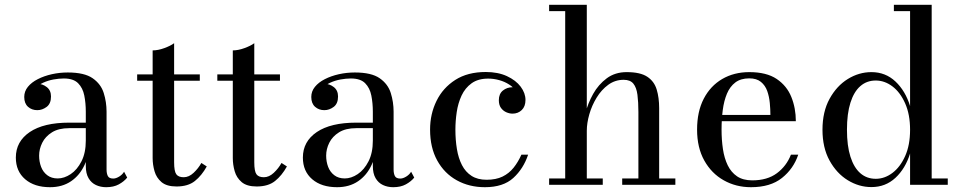

<svg xmlns="http://www.w3.org/2000/svg" viewBox="-20 -770 4007 800"><path d="M422.5 10Q399 10 379.8 1Q360.5 -8 349 -27.5Q337.5 -47 337.5 -78.5V-304.5Q337.5 -340.5 331.2 -372Q325 -403.5 305.5 -423.2Q286 -443 246 -443Q225.5 -443 202.5 -438.8Q179.5 -434.5 159.5 -425.2Q139.5 -416 126.8 -401.2Q114 -386.5 114 -366H82Q82 -391.5 98.8 -406.2Q115.5 -421 135.5 -421Q157 -421 174.8 -407.2Q192.5 -393.5 192.5 -368Q192.5 -338 174.2 -324.5Q156 -311 135.5 -311Q112.5 -311 96.8 -325Q81 -339 81 -366Q81 -389.5 96.2 -408.2Q111.5 -427 137.5 -440.2Q163.5 -453.5 196 -460.8Q228.5 -468 262.5 -468Q331.5 -468 366 -444Q400.5 -420 412.2 -382.5Q424 -345 424 -304.5V-63.5Q424 -47.5 429.2 -36.8Q434.5 -26 452 -26Q463 -26 476.5 -34.2Q490 -42.5 497 -54.5L510 -30Q496.5 -13.5 475 -1.8Q453.5 10 422.5 10ZM188.5 10Q123.5 10 84.8 -23.2Q46 -56.5 46 -113.5Q46 -180.5 104 -219.8Q162 -259 268.5 -259H384V-236H268.5Q224.5 -236 196.8 -218.8Q169 -201.5 156 -175.2Q143 -149 143 -121.5Q143 -96.5 151.2 -74.8Q159.5 -53 177 -39.8Q194.5 -26.5 220.5 -26.5Q247.5 -26.5 274.5 -44.5Q301.5 -62.5 319.5 -97.8Q337.5 -133 337.5 -184H352.5Q352.5 -127 332.5 -83.2Q312.5 -39.5 276 -14.8Q239.5 10 188.5 10Z M715.5 7Q674.5 7 653 -11.2Q631.5 -29.5 623.8 -56.8Q616 -84 616 -111.5V-560Q638.5 -560 664.5 -569.5Q690.5 -579 705.5 -590V-94Q705.5 -56.5 714.5 -44Q723.5 -31.5 745.5 -31.5Q767 -31.5 786.8 -50Q806.5 -68.5 819 -91L841.5 -76.5Q820.5 -38.5 792 -15.8Q763.5 7 715.5 7ZM551.5 -433.5V-460H812.5V-433.5Z M1049.5 7Q1008.5 7 987 -11.2Q965.5 -29.5 957.8 -56.8Q950 -84 950 -111.5V-560Q972.5 -560 998.5 -569.5Q1024.5 -579 1039.5 -590V-94Q1039.5 -56.5 1048.5 -44Q1057.5 -31.5 1079.5 -31.5Q1101 -31.5 1120.8 -50Q1140.5 -68.5 1153 -91L1175.5 -76.5Q1154.5 -38.5 1126 -15.8Q1097.5 7 1049.5 7ZM885.5 -433.5V-460H1146.5V-433.5Z M1618.5 10Q1595 10 1575.8 1Q1556.5 -8 1545 -27.5Q1533.5 -47 1533.5 -78.5V-304.5Q1533.5 -340.5 1527.2 -372Q1521 -403.5 1501.5 -423.2Q1482 -443 1442 -443Q1421.5 -443 1398.5 -438.8Q1375.5 -434.5 1355.5 -425.2Q1335.5 -416 1322.8 -401.2Q1310 -386.5 1310 -366H1278Q1278 -391.5 1294.8 -406.2Q1311.5 -421 1331.5 -421Q1353 -421 1370.8 -407.2Q1388.5 -393.5 1388.5 -368Q1388.5 -338 1370.2 -324.5Q1352 -311 1331.5 -311Q1308.5 -311 1292.8 -325Q1277 -339 1277 -366Q1277 -389.5 1292.2 -408.2Q1307.5 -427 1333.5 -440.2Q1359.5 -453.5 1392 -460.8Q1424.5 -468 1458.5 -468Q1527.5 -468 1562 -444Q1596.5 -420 1608.2 -382.5Q1620 -345 1620 -304.5V-63.5Q1620 -47.5 1625.2 -36.8Q1630.5 -26 1648 -26Q1659 -26 1672.5 -34.2Q1686 -42.5 1693 -54.5L1706 -30Q1692.5 -13.5 1671 -1.8Q1649.5 10 1618.5 10ZM1384.5 10Q1319.5 10 1280.8 -23.2Q1242 -56.5 1242 -113.5Q1242 -180.5 1300 -219.8Q1358 -259 1464.5 -259H1580V-236H1464.5Q1420.5 -236 1392.8 -218.8Q1365 -201.5 1352 -175.2Q1339 -149 1339 -121.5Q1339 -96.5 1347.2 -74.8Q1355.5 -53 1373 -39.8Q1390.5 -26.5 1416.5 -26.5Q1443.5 -26.5 1470.5 -44.5Q1497.5 -62.5 1515.5 -97.8Q1533.5 -133 1533.5 -184H1548.5Q1548.5 -127 1528.5 -83.2Q1508.5 -39.5 1472 -14.8Q1435.5 10 1384.5 10Z M2000.5 10Q1935 10 1883.2 -18.8Q1831.5 -47.5 1801.8 -101.2Q1772 -155 1772 -230Q1772 -295 1798.8 -349.5Q1825.5 -404 1877 -437Q1928.5 -470 2004 -470Q2055 -470 2092.2 -452.8Q2129.5 -435.5 2149.5 -408.8Q2169.5 -382 2169.5 -353.5Q2169.5 -326.5 2154 -311.5Q2138.5 -296.5 2115.5 -296.5Q2103 -296.5 2089.8 -302.2Q2076.5 -308 2067.5 -320.2Q2058.5 -332.5 2058.5 -352.5Q2058.5 -379 2075.5 -392.8Q2092.5 -406.5 2115.5 -406.5Q2137 -406.5 2152.8 -393.2Q2168.5 -380 2168.5 -353.5H2142.5Q2142.5 -373.5 2131.2 -389.8Q2120 -406 2101.2 -418Q2082.5 -430 2059.8 -436.2Q2037 -442.5 2014.5 -442.5Q1972 -442.5 1945 -423Q1918 -403.5 1903.2 -371.8Q1888.5 -340 1883 -302.8Q1877.5 -265.5 1877.5 -230Q1877.5 -187 1883.8 -149Q1890 -111 1904.8 -82.2Q1919.5 -53.5 1944.8 -37.2Q1970 -21 2007.5 -21Q2046.5 -21 2073.8 -34.2Q2101 -47.5 2120 -71.2Q2139 -95 2152.5 -125.5H2180.5Q2161 -67 2118.8 -28.5Q2076.5 10 2000.5 10Z M2268 0V-26.5H2335V-723.5H2268V-750H2425V-26.5H2491.5V0ZM2572.5 0V-26.5H2640V-303Q2640 -345 2636 -375.2Q2632 -405.5 2619 -421.5Q2606 -437.5 2578.5 -437.5Q2543 -437.5 2514.5 -416.8Q2486 -396 2466 -363.2Q2446 -330.5 2435.5 -293.8Q2425 -257 2425 -225L2408.5 -223.5Q2408.5 -255.5 2419 -297.5Q2429.5 -339.5 2451.5 -378.8Q2473.5 -418 2508.2 -443.8Q2543 -469.5 2591 -469.5Q2648 -469.5 2677 -450.2Q2706 -431 2716.2 -397Q2726.5 -363 2726.5 -319.5V-26.5H2794V0Z M3109 10Q3046.5 10 2995.5 -18.8Q2944.5 -47.5 2914.5 -101.2Q2884.5 -155 2884.5 -230Q2884.5 -305 2912.2 -358.5Q2940 -412 2989.2 -440.8Q3038.5 -469.5 3102 -469.5Q3174 -469.5 3216.2 -441Q3258.5 -412.5 3277.2 -366Q3296 -319.5 3296 -265H2952V-291H3190Q3190 -314.5 3187.5 -341Q3185 -367.5 3176.8 -390.8Q3168.5 -414 3150.5 -428.8Q3132.5 -443.5 3102 -443.5Q3066.5 -443.5 3044 -426.5Q3021.5 -409.5 3009 -379.8Q2996.5 -350 2991.5 -311.5Q2986.5 -273 2986.5 -230Q2986.5 -187 2992.2 -148.8Q2998 -110.5 3012.2 -81.2Q3026.5 -52 3051.2 -35.2Q3076 -18.5 3114.5 -18.5Q3177 -18.5 3217 -48.2Q3257 -78 3275.5 -125.5H3306Q3286.5 -67 3238.2 -28.5Q3190 10 3109 10Z M3611 9.5Q3559 9.5 3512.5 -19Q3466 -47.5 3436.5 -101Q3407 -154.5 3407 -229.5Q3407 -304.5 3436.5 -358.2Q3466 -412 3512.5 -440.8Q3559 -469.5 3611 -469.5Q3669.5 -469.5 3711 -430.5Q3752.5 -391.5 3772 -328V-723.5H3704.5V-750H3862V-26.5H3929V0H3772V-130.5Q3752.5 -67.5 3711 -29Q3669.5 9.5 3611 9.5ZM3629 -25Q3666 -25 3698.5 -49.5Q3731 -74 3751.5 -119.8Q3772 -165.5 3772 -229.5Q3772 -293 3751.5 -339.2Q3731 -385.5 3698.5 -410Q3666 -434.5 3629 -434.5Q3591.5 -434.5 3564.8 -411.2Q3538 -388 3523.5 -342.2Q3509 -296.5 3509 -229.5Q3509 -162.5 3523.5 -117Q3538 -71.5 3564.8 -48.2Q3591.5 -25 3629 -25Z"/></svg>

Font: Bodoni Moda 9pt
Style: Regular
Weight: 400
Designer: Owen Earl
Foundry: indestructible type
Version: Version 2.005